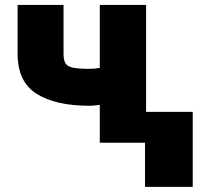

<svg xmlns="http://www.w3.org/2000/svg" viewBox="-20 -565 803 760"><path d="M49.7 -352.3V-545.5H231.5V-352.3Q231.5 -327.4 239 -314.6Q242.9 -308.2 249.8 -304Q256.7 -299.7 268.1 -297.2Q279.5 -294.7 295.6 -293.7Q311.8 -292.6 333.8 -292.6Q344.5 -292.6 354.8 -293.5Q365.1 -294.4 375 -296.2V-545.5H558.2V-122.2H742.9V174.7H554V0H375V-149.9Q362.6 -148.1 352.3 -147.2Q342 -146.3 333.8 -146.3Q199.9 -146.3 124.6 -193.9Q49.7 -241.1 49.7 -352.3Z"/></svg>

Font: Inter P Black
Style: Regular
Weight: 900
Designer: Rasmus Andersson
Foundry: rsms
Version: Version 3.018;git-588b23468